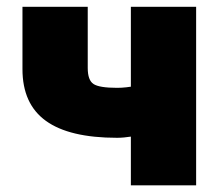

<svg xmlns="http://www.w3.org/2000/svg" viewBox="-20 -556 656 576"><path d="M331.5 -142.6Q188 -142.6 117.7 -193.4Q47.4 -244.1 47.4 -348.6V-535.6H243.2V-352.1Q243.2 -315.4 260.5 -304Q277.8 -292.5 331.5 -292.5Q357.4 -292.5 388.7 -298.8Q419.9 -305.2 460.4 -318.8V-168.9Q451.7 -163.6 427.7 -157.2Q403.8 -150.9 377 -146.7Q350.1 -142.6 331.5 -142.6ZM372.6 0V-535.6H568.4V0Z"/></svg>

Font: Inter 20pt Black
Style: Regular
Weight: 900
Version: Version 4.001;git-66647c0bb